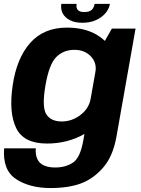

<svg xmlns="http://www.w3.org/2000/svg" viewBox="-40 -741 732 996"><path d="M221.7 234.5Q314 234.5 378.4 211.1Q442.7 187.7 494.3 129.3Q545.8 70.9 564.1 -32.1L663.2 -592.7H540.3L473.9 -476L392.5 -14.8Q376.8 77.1 338.5 102.5Q300.3 127.9 245.8 127.9Q213.3 127.9 189.3 117.8Q165.4 107.8 154.3 85.4Q143.2 63.1 145.5 28.4H-18.6Q-27.3 141.8 43.5 188.1Q114.3 234.5 221.7 234.5ZM203.4 3.6Q310 3.6 395.7 -44.8Q481.4 -93.3 492 -153.9L430 -228.1Q421.6 -178.6 377.4 -144.7Q333.2 -110.9 280.5 -110.9Q224.2 -110.9 200.3 -148.1Q176.5 -185.3 195.6 -297Q214.6 -408.3 252.2 -445.4Q289.7 -482.5 346.1 -482.5Q398.7 -482.5 431 -448.9Q463.3 -415.3 454.9 -366.5L541.5 -435.3Q551.9 -495.1 483.1 -546.5Q414.3 -597.8 307.7 -597.8Q187.1 -597.8 116.7 -518.4Q46.3 -439.1 25.7 -297.7Q4.9 -157 43.9 -76.7Q82.8 3.6 203.4 3.6ZM386.9 -622.9Q427 -622.9 457.3 -636.4Q487.6 -649.9 506.7 -672.1Q525.8 -694.3 530.2 -721.1H451.1Q448.7 -707.9 442.7 -698.2Q436.6 -688.5 425.4 -683.4Q414.1 -678.4 396.6 -678.4Q381 -678.4 371.6 -683.5Q362.1 -688.6 358.6 -698.1Q355.1 -707.5 357.5 -721.1H278.2Q273.8 -694.3 285.1 -672.1Q296.4 -649.9 322.3 -636.4Q348.2 -622.9 386.9 -622.9Z"/></svg>

Font: Anybody Thin
Style: Italic
Weight: 100
Italic angle: -10°
Designer: Tyler Finck
Foundry: Etcetera Type Company
Version: Version 1.114;gftools[0.9.25]